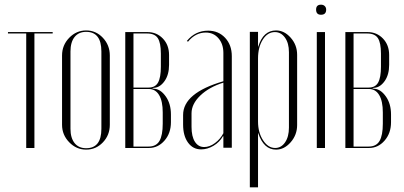

<svg xmlns="http://www.w3.org/2000/svg" viewBox="-20 -632 1724 820"><path d="M205 -495V-489H127V0H92V-489H14V-495Z M449 -395V-99Q449 -55 419.5 -24Q390 7 348 7Q306 7 275.5 -24.5Q245 -56 245 -99V-395Q245 -439 275.5 -470.5Q306 -502 348 -502Q390 -502 419.5 -470.5Q449 -439 449 -395ZM348 -496Q316 -496 298.5 -474Q281 -452 281 -412V-82Q281 -43 298.5 -21Q316 1 348 1Q413 1 413 -82V-412Q413 -496 348 -496Z M702 -397V-355Q702 -313 683 -286Q664 -259 639 -257L631 -256L632 -254L639 -253Q666 -251 688 -220Q710 -189 710 -143V-110Q710 -63 682.5 -31.5Q655 0 616 0H515V-495H610Q649 -495 675.5 -467.5Q702 -440 702 -397ZM550 -258H615Q643 -258 655 -279.5Q667 -301 667 -347V-403Q667 -449 654 -469Q641 -489 608 -489H550ZM675 -104V-152Q675 -200 659.5 -226Q644 -252 615 -252H550V-6H614Q647 -6 661 -30Q675 -54 675 -104Z M762 -100V-141Q762 -235 934 -285V-406Q934 -444 913 -468.5Q892 -493 859 -493Q815 -493 783 -454L778 -457Q814 -501 869 -501Q913 -501 941.5 -470.5Q970 -440 970 -392V-1H934V-50H932Q918 -25 892 -9.5Q866 6 839 6Q804 6 783 -23Q762 -52 762 -100ZM852 -4Q875 -4 898 -21Q921 -38 934 -63V-279Q873 -260 835.5 -224Q798 -188 798 -148V-90Q798 -49 812.5 -26.5Q827 -4 852 -4Z M1047 168V-496H1082V-433H1083Q1104 -502 1159 -502Q1194 -502 1221.5 -471Q1249 -440 1249 -398V-98Q1249 -56 1221.5 -24.5Q1194 7 1159 7Q1106 7 1083 -63H1082V168ZM1082 -113Q1082 -66 1103.5 -33Q1125 0 1155 0Q1181 0 1197.5 -24Q1214 -48 1214 -87V-409Q1214 -448 1197 -471.5Q1180 -495 1154 -495Q1123 -495 1102.5 -463Q1082 -431 1082 -382Z M1330 -591Q1330 -612 1351 -612Q1361 -612 1367 -606Q1373 -600 1373 -591Q1373 -569 1351 -569Q1330 -569 1330 -591ZM1333 -495H1368V0H1333Z M1642 -397V-355Q1642 -313 1623 -286Q1604 -259 1579 -257L1571 -256L1572 -254L1579 -253Q1606 -251 1628 -220Q1650 -189 1650 -143V-110Q1650 -63 1622.5 -31.5Q1595 0 1556 0H1455V-495H1550Q1589 -495 1615.5 -467.5Q1642 -440 1642 -397ZM1490 -258H1555Q1583 -258 1595 -279.5Q1607 -301 1607 -347V-403Q1607 -449 1594 -469Q1581 -489 1548 -489H1490ZM1615 -104V-152Q1615 -200 1599.5 -226Q1584 -252 1555 -252H1490V-6H1554Q1587 -6 1601 -30Q1615 -54 1615 -104Z"/></svg>

Font: Moniqa ExtLt Narrow Display
Style: Regular
Weight: 200
Width: 4
Designer: Rajesh Rajput
Foundry: Rajesh Rajput
Version: Version 1.000